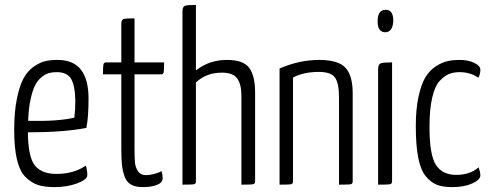

<svg xmlns="http://www.w3.org/2000/svg" viewBox="-20 -755 2011 785"><path d="M210 -44Q282 -44 331 -78Q337 -58 337 -39Q337 -21 296 -5.5Q255 10 202 10Q163 10 136 1.5Q109 -7 85 -30.5Q61 -54 49.5 -102Q38 -150 38 -223Q38 -297 49 -351Q60 -405 76.5 -435Q93 -465 118 -482.5Q143 -500 165 -505Q187 -510 216 -510Q342 -510 342 -352Q342 -274 333 -232Q240 -214 94 -214Q95 -112 123 -78Q151 -44 210 -44ZM212 -460Q195 -460 181 -456.5Q167 -453 151 -440.5Q135 -428 124 -407Q113 -386 105 -349Q97 -312 95 -261Q216 -258 284 -274Q288 -306 288 -341Q287 -404 271 -432Q255 -460 212 -460Z M476 -451H401Q401 -484 403 -492Q405 -500 414 -500H476V-658Q476 -674 485 -677Q494 -680 530 -680V-500H651Q651 -467 649 -459Q647 -451 639 -451H530V-144Q530 -108 532 -89Q534 -70 544.5 -54.5Q555 -39 576 -39Q606 -39 641 -55Q645 -39 645 -26Q645 -8 621.5 1Q598 10 564 10Q534 10 515.5 -0.5Q497 -11 489 -34.5Q481 -58 478.5 -81.5Q476 -105 476 -145Z M908 -510Q975 -510 999 -477.5Q1023 -445 1023 -376V-14Q1023 -4 1015.5 -2Q1008 0 967 0V-364Q967 -410 950 -434Q933 -458 887 -458Q824 -458 781 -418V-14Q781 -4 774 -2Q767 0 726 0V-708Q726 -727 735.5 -731Q745 -735 781 -735V-467Q835 -510 908 -510Z M1123 -475Q1204 -510 1285 -510Q1363 -510 1392.5 -478Q1422 -446 1422 -373V-14Q1422 -4 1415 -2Q1408 0 1366 0V-358Q1366 -415 1349.5 -438Q1333 -461 1284 -461Q1221 -461 1178 -438V-14Q1178 -4 1171 -2Q1164 0 1123 0Z M1524 -669Q1524 -715 1557 -715Q1588 -715 1588 -670Q1586 -623 1554 -623Q1523 -625 1524 -669ZM1583 -14Q1583 -4 1575.5 -2Q1568 0 1526 0V-473Q1526 -492 1536.5 -496Q1547 -500 1583 -500Z M1944 -470Q1944 -453 1936 -437Q1903 -460 1859 -460Q1835 -460 1816 -452.5Q1797 -445 1777.5 -424Q1758 -403 1747 -355.5Q1736 -308 1736 -236Q1736 -121 1762.5 -80.5Q1789 -40 1845 -40Q1902 -40 1937 -71Q1944 -50 1944 -38Q1944 -20 1911 -5Q1878 10 1829 10Q1792 10 1767.5 1Q1743 -8 1721.5 -33.5Q1700 -59 1690 -110Q1680 -161 1680 -239Q1680 -308 1691 -359Q1702 -410 1719 -438.5Q1736 -467 1761.5 -483.5Q1787 -500 1809.5 -505Q1832 -510 1860 -510Q1894 -510 1919 -498Q1944 -486 1944 -470Z"/></svg>

Font: Yanone Kaffeesatz Light
Style: Regular
Weight: 300
Designer: Yanone (Cyrillic: Daniel Pouzeot)
Foundry: Yanone
Version: Version 1.003;PS 001.003;hotconv 1.0.88;makeotf.lib2.5.64775